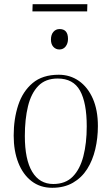

<svg xmlns="http://www.w3.org/2000/svg" viewBox="-20 -878 530 912"><path d="M228 14Q171 14 130 -17.5Q89 -49 67 -105Q45 -161 45 -234Q45 -313 66.5 -378.5Q88 -444 135 -483.5Q182 -523 259 -523Q313 -523 355 -493.5Q397 -464 421 -409.5Q445 -355 445 -279Q445 -222 432.5 -169Q420 -116 394 -75Q368 -34 326.5 -10Q285 14 228 14ZM233 -4Q291 -4 325.5 -39Q360 -74 376 -136Q392 -198 392 -278Q392 -390 360 -447.5Q328 -505 254 -505Q196 -505 162 -470Q128 -435 113 -373.5Q98 -312 98 -232Q98 -120 133 -62Q168 -4 233 -4ZM222 -690Q222 -713 233.5 -726.5Q245 -740 263 -740Q303 -740 303 -693Q303 -672 292 -657.5Q281 -643 262 -643Q245 -643 233.5 -655.5Q222 -668 222 -690ZM135 -858H395L394 -824H134Z"/></svg>

Font: Display Extralight
Style: Italic
Weight: 200
Italic angle: -2°
Designer: Latin by Veronika Burian and Jose Scaglione. Greek by Irene Vlachou. Cyrillic by Vera Evstafieva
Foundry: TypeTogether
Version: Version 3.002